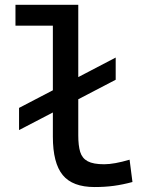

<svg xmlns="http://www.w3.org/2000/svg" viewBox="-20 -752 626 782"><path d="M57.6 -222.2V-312.5L195.3 -384.3V-647.5H43V-732.4H298.8V-438L451.2 -517.6V-427.2L298.8 -347.7V-200.2Q298.8 -159.2 306.6 -133.3Q314.5 -107.4 337.2 -95.2Q359.9 -83 404.3 -83Q444.8 -83 507.8 -101.6L519.5 -10.7Q480 0 443.6 4.9Q407.2 9.8 365.2 9.8Q275.4 9.8 235.4 -39.1Q195.3 -87.9 195.3 -195.3V-293.9Z"/></svg>

Font: Caskaydia Cove
Style: Regular
Weight: 400
Monospace: yes
Designer: Aaron Bell
Foundry: Saja Typeworks
Version: Version 4.300; ttfautohint (v1.8.3)